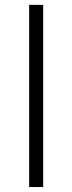

<svg xmlns="http://www.w3.org/2000/svg" viewBox="-20 -629 292 775"><path d="M97.7 126V-609.4H154.3V126Z"/></svg>

Font: Markazi Text
Style: Regular
Weight: 400
Designer: Borna Izadpanah (Arabic designer), Fiona Ross (Arabic design director) and Florian Runge (Latin designer)
Foundry: Borna Izadpanah and Florian Runge
Version: Version 1.000